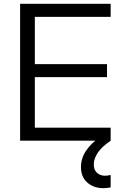

<svg xmlns="http://www.w3.org/2000/svg" viewBox="-20 -735 643 1003"><path d="M558 0H85V-715H558V-647H162V-68H558ZM539 -332H152V-400H539ZM558 179V244Q548 246 538.5 247Q529 248 519 248Q470 248 436.5 219Q403 190 403 138Q403 93 428.5 54Q454 15 505 -22L558 0Q512 31 491 62.5Q470 94 470 124Q470 153 487 168Q504 183 529 183Q534 183 542 182Q550 181 558 179Z"/></svg>

Font: Wix Madefor Display
Style: Regular
Weight: 400
Designer: Dalton Maag Ltd
Foundry: Dalton Maag Ltd
Version: Version 3.100